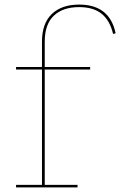

<svg xmlns="http://www.w3.org/2000/svg" viewBox="-20 -817 524 837"><path d="M50 -11H163V-514H50V-525H163V-635Q163 -715 206 -756Q249 -797 325 -797Q458 -797 484 -672L473 -669Q459 -728 423 -757Q387 -786 325 -786Q254 -786 214.5 -748.5Q175 -711 175 -635V-525H373V-514H175V-11H318V0H50Z"/></svg>

Font: Hepta Slab Thin
Style: Regular
Weight: 250
Designer: Michael LaGattuta
Foundry: Michael LaGattuta
Version: Version 1.100; ttfautohint (v1.8) -l 8 -r 50 -G 200 -x 14 -D